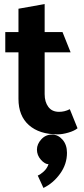

<svg xmlns="http://www.w3.org/2000/svg" viewBox="-20 -642 412 946"><path d="M362 -10Q346 3 316.5 11.5Q287 20 264 20Q174 20 122.5 -25.5Q71 -71 71 -155V-384H6V-484H71V-599L200 -622V-484H288L328 -384H200V-178Q200 -140 218 -115.5Q236 -91 271 -91Q284 -91 297 -94Q310 -97 324 -104ZM236 21Q266 21 288 46Q310 71 310 111Q310 167 276 214Q242 261 194 284L166 223Q179 218 195.5 203Q212 188 219 167Q201 167 181.5 145Q162 123 162 95Q162 68 183.5 44.5Q205 21 236 21Z"/></svg>

Font: Palanquin
Style: Bold
Weight: 700
Designer: Pria Ravichandran
Version: Version 1.0.4